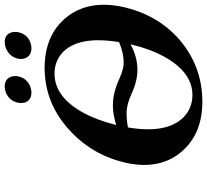

<svg xmlns="http://www.w3.org/2000/svg" viewBox="-52 -815 877 813"><g transform="rotate(-90 386.5 -408.5)"><path d="M764.2 -329.1Q731.9 -181.6 627 -88.9Q513.2 9.8 361.8 9.8Q230.5 9.8 155.3 -72.8Q72.8 -164.6 102.5 -309.1Q133.3 -449.7 234.4 -545.9Q346.7 -652.8 490.7 -657.7Q497.6 -657.7 502.9 -658.2Q644.5 -658.2 719.2 -566.4Q794.4 -473.1 764.2 -329.1ZM357.9 -770Q365.7 -807.6 401.4 -822.3Q414.1 -827.1 425.8 -827.1Q460.9 -827.1 469.2 -796.4Q472.2 -783.7 469.7 -770Q461.4 -731.9 424.8 -718.3Q413.1 -714.4 401.9 -713.9Q366.2 -713.9 357.9 -745.1Q355.5 -757.3 357.9 -770ZM544.4 -770Q552.2 -806.6 588.4 -821.8Q601.6 -826.7 613.8 -827.1Q649.4 -827.1 656.7 -794.9Q659.2 -782.7 656.7 -770Q648.4 -731 611.8 -717.8Q600.6 -713.9 589.8 -713.9Q553.7 -713.9 544.9 -745.1Q542 -757.3 544.4 -770ZM614.7 -342.8Q643.6 -519.5 565.9 -586.4Q530.8 -615.7 481.9 -616.2Q383.3 -616.2 316.9 -496.6Q284.2 -437 263.7 -355Q308.1 -368.7 345.2 -369.1Q400.4 -369.1 459 -341.8Q500 -323.2 527.8 -323.2Q567.9 -323.2 614.7 -342.8ZM605.5 -294.4Q552.2 -265.1 497.6 -265.1Q449.2 -265.1 396 -290Q351.1 -310.5 315.9 -311Q283.2 -311 253.4 -305.2Q225.6 -142.1 295.9 -70.3Q334 -32.7 390.6 -32.2Q487.8 -32.2 554.2 -153.8Q586.9 -214.4 605.5 -294.4Z"/></g></svg>

Font: Linux Libertine Slanted O
Style: Bold Slanted
Weight: 700
Designer: Philipp H. Poll
Foundry: Philipp H. Poll
Version: Version 5.0.0